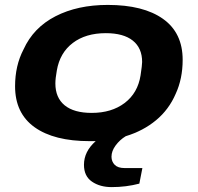

<svg xmlns="http://www.w3.org/2000/svg" viewBox="-20 -559 800 777"><path d="M342.8 12.2Q198.7 12.2 119.9 -44.2Q41 -100.6 41 -210Q41 -293.5 75.2 -358.9Q115.2 -447.3 204.6 -493.2Q293.9 -539.1 416 -539.1Q560.1 -539.1 639.6 -482.7Q719.2 -426.3 719.2 -316.9Q719.2 -240.2 690.9 -179.2Q663.6 -115.7 611.6 -72.5Q559.6 -29.3 488.8 -7.8Q464.8 6.8 448 29.5Q431.2 52.2 431.2 75.2Q431.2 94.7 444.1 107.9Q457 121.1 483.9 121.1H556.2L543.9 184.1Q490.2 198.2 432.1 198.2Q384.3 198.2 352.1 176Q319.8 153.8 319.8 107.9Q319.8 54.2 367.2 12.2ZM351.1 -102.1Q431.6 -102.1 484.6 -142.3Q537.6 -182.6 548.8 -253.9Q555.2 -295.9 555.2 -308.1Q555.2 -364.7 517.3 -394.8Q479.5 -424.8 408.2 -424.8Q326.7 -424.8 274.4 -385Q222.2 -345.2 210 -273.9Q204.1 -241.7 204.1 -221.2Q204.1 -163.6 241.7 -132.8Q279.3 -102.1 351.1 -102.1Z"/></svg>

Font: Archivo Expanded
Style: Bold Italic
Weight: 700
Width: 7
Italic angle: -10°
Designer: Hector Gatti
Foundry: Omnibus-Type
Version: Version 2.001